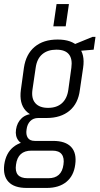

<svg xmlns="http://www.w3.org/2000/svg" viewBox="-40 -742 491 947"><path d="M190 -160Q120 -160 87 -196Q54 -232 63 -299L78 -408Q88 -475 131 -511Q174 -547 244 -547Q314 -547 347 -511Q380 -475 370 -408L354 -299Q346 -232 303 -196Q260 -160 190 -160ZM92 185Q30 185 2 155Q-26 125 -19 70Q-11 13 26 -17Q63 -47 125 -47H222Q283 -47 311 -17Q339 13 331 70Q324 125 287.5 155Q251 185 190 185ZM199 137Q264 137 273 70Q278 37 264.5 19Q251 1 219 1H115Q48 1 39 70Q29 137 96 137ZM108 -26Q69 -26 51.5 -48Q34 -70 39 -103Q44 -138 67.5 -159.5Q91 -181 131 -181H193L190 -160H149Q124 -160 109 -144.5Q94 -129 91 -103Q87 -78 97 -62.5Q107 -47 132 -47H174L171 -26ZM197 -210Q240 -210 265.5 -233Q291 -256 297 -299L312 -408Q318 -452 299.5 -474.5Q281 -497 238 -497Q195 -497 168.5 -474.5Q142 -452 136 -408L120 -299Q114 -256 134.5 -233Q155 -210 197 -210ZM306 -515 416 -560H431L422 -497L302 -487ZM300 -722 284 -612H223L239 -722Z"/></svg>

Font: Pathway Extreme Condensed Thin
Style: Italic
Weight: 250
Width: 3
Italic angle: -8°
Version: Version 1.001;gftools[0.9.26]